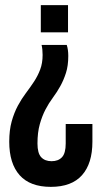

<svg xmlns="http://www.w3.org/2000/svg" viewBox="-20 -720 400 748"><path d="M240 -545Q246 -527 246 -502Q246 -464 237 -436Q228 -408 215 -384.5Q202 -361 186 -339.5Q170 -318 157 -293Q144 -268 135 -236Q126 -204 126 -161Q126 -123 140.5 -107.5Q155 -92 181 -92Q207 -92 221.5 -107.5Q236 -123 236 -161V-237H340V-168Q340 -83 299.5 -37.5Q259 8 178 8Q97 8 56.5 -37.5Q16 -83 16 -168Q16 -213 25.5 -247Q35 -281 49.5 -308Q64 -335 81 -357.5Q98 -380 112.5 -402Q127 -424 136.5 -449Q146 -474 146 -506Q146 -528 142 -545ZM139 -594V-700H245V-594Z"/></svg>

Font: SVN-Bebas Neue
Style: Bold
Weight: 700
Designer: Ryoichi Tsunekawa
Foundry: Ryoichi Tsunekawa
Version: Version 1.300; ttfautohint (v1.7.9-c794)